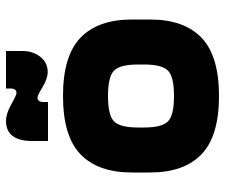

<svg xmlns="http://www.w3.org/2000/svg" viewBox="-75 -665 750 640"><g transform="rotate(-90 300.0 -345.0)"><path d="M405 -260V-250H555V-280Q555 -393 494.5 -451.5Q434 -510 300 -510Q166 -510 105.5 -451.5Q45 -393 45 -280V-250H195V-260Q195 -320 215.5 -340Q236 -360 300 -360Q364 -360 384.5 -340Q405 -320 405 -260ZM195 -240V-250H45V-220Q45 -107 105.5 -48.5Q166 10 300 10Q434 10 494.5 -48.5Q555 -107 555 -220V-250H405V-240Q405 -180 384.5 -160Q364 -140 300 -140Q236 -140 215.5 -160Q195 -180 195 -240ZM150 -560V-612Q150 -700 217 -700Q241 -700 272 -682.5Q303 -665 310 -665Q325 -665 325 -685V-700H450V-645Q450 -610 430.5 -585.5Q411 -561 380 -561Q358 -561 330 -578Q302 -595 295 -595Q280 -595 280 -575V-560Z"/></g></svg>

Font: Millimetre
Style: Bold
Weight: 800
Designer: Jérémy Landes
Version: Version 1.0